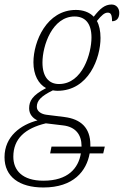

<svg xmlns="http://www.w3.org/2000/svg" viewBox="-65 -590 548 850"><path d="M127 240C261 240 318 167 332 89H392L399 59H335C335 56 335 53 335 51C335 -24 293 -63 220 -72L140 -82C118 -85 98 -97 98 -117C98 -144 116 -164 169 -190C175 -189 183 -188 189 -188C328 -188 380 -334 380 -422C380 -453 374 -480 364 -497C385 -523 398 -534 412 -534C425 -534 431 -526 431 -496C451 -496 463 -509 463 -533C463 -554 450 -570 429 -570C399 -570 378 -552 350 -516C330 -537 301 -546 271 -546C142 -546 83 -407 83 -314C83 -259 105 -218 139 -200C78 -168 64 -143 64 -110C64 -84 81 -66 101 -57C28 -38 -45 13 -45 106C-45 192 20 240 127 240ZM196 -218C152 -218 123 -249 123 -313C123 -389 167 -517 265 -517C310 -517 340 -489 340 -424C340 -355 301 -218 196 -218ZM157 89H293C282 155 236 210 127 210C34 210 -6 164 -6 104C-6 24 46 -22 138 -44L213 -35C270 -29 296 7 296 56V59H163Z"/></svg>

Font: Noto Serif Condensed ExtraLight
Style: Italic
Weight: 200
Width: 3
Italic angle: -12°
Designer: Monotype Design Team
Foundry: Monotype Imaging Inc.
Version: Version 2.013